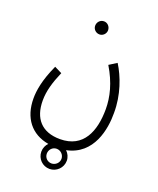

<svg xmlns="http://www.w3.org/2000/svg" viewBox="-153 -580 841 1021"><g transform="rotate(20 268.0 -69.5)"><path d="M257 -414C277 -414 293 -431 293 -450C293 -471 277 -488 257 -488C236 -488 220 -471 220 -450C220 -431 236 -414 257 -414ZM44 25C44 136 102 209 201 226C188 239 180 257 180 277C180 317 212 349 252 349C291 349 324 317 324 277C324 257 315 238 301 225C448 195 474 43 473 -48C474 -150 439 -243 400 -305L357 -278C407 -195 425 -120 425 -52C425 72 383 181 250 181C146 181 94 120 94 19C94 -34 109 -86 137 -151L95 -172C53 -80 44 -18 44 25ZM252 318C229 318 211 300 211 277C211 254 229 235 252 235C275 235 294 254 294 277C294 300 274 318 252 318Z"/></g></svg>

Font: Noto Sans Arabic ExtCond Light
Style: Regular
Weight: 300
Width: 2
Designer: Monotype Design Team, Nadine Chahine, Nizar Qandah and Khaled Hosny
Foundry: Monotype Imaging Inc.
Version: Version 2.012